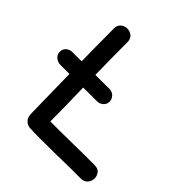

<svg xmlns="http://www.w3.org/2000/svg" viewBox="-196 -857 996 996"><g transform="rotate(45 302.5 -359.0)"><path d="M59 -342 325 -343Q344 -343 358 -355Q372 -367 373 -386Q373 -406 359.5 -420Q346 -434 326 -434L55 -433Q34 -433 20.5 -420.5Q7 -408 7 -390Q6 -369 22 -355.5Q38 -342 59 -342ZM363 2Q495 -1 549 0Q573 0 586 -15Q599 -30 599.5 -50Q600 -70 588 -85Q576 -100 551 -100Q495 -101 388 -99Q280 -97 228 -98Q228 -144 227 -210Q226 -276 224 -346.5Q222 -417 222 -477Q220 -570 220 -671Q220 -696 205 -708.5Q190 -721 170 -721Q150 -721 135 -708.5Q120 -696 120 -671Q120 -537 124 -325Q128 -114 129 -56Q129 -52 130 -47Q131 -27 145 -13.5Q159 0 178 1Q233 4 363 2Z"/></g></svg>

Font: Balsamiq Sans
Style: Regular
Weight: 400
Designer: Michael Angeles
Foundry: Balsamiq SRL
Version: Version 1.020; ttfautohint (v1.8.4.7-5d5b);gftools[0.9.26]